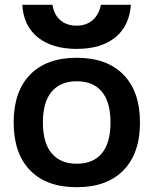

<svg xmlns="http://www.w3.org/2000/svg" viewBox="-20 -771 641 801"><path d="M300 10Q174 10 105.5 -60.5Q37 -131 37 -260Q37 -389 105.5 -459.5Q174 -530 300 -530Q426 -530 495 -459.5Q564 -389 564 -260Q564 -131 495 -60.5Q426 10 300 10ZM300 -88Q369 -88 405 -131.5Q441 -175 441 -260Q441 -345 405 -388.5Q369 -432 300 -432Q232 -432 195.5 -388.5Q159 -345 159 -260Q159 -175 195.5 -131.5Q232 -88 300 -88ZM300 -567Q198 -567 138 -615Q78 -663 73 -751H199Q205 -710 231.5 -687Q258 -664 300 -664Q340 -664 366.5 -687Q393 -710 401 -751H526Q520 -663 461 -615Q402 -567 300 -567Z"/></svg>

Font: M PLUS 1 SemiBold
Style: Regular
Weight: 600
Designer: Coji Morishita
Foundry: UNDERFOREST DESIGN
Version: Version 1.001